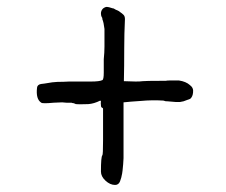

<svg xmlns="http://www.w3.org/2000/svg" viewBox="-20 -498 640 544"><path d="M181 -207Q173 -207 168 -207L156 -208L132 -207Q101 -204 97 -207Q81 -217 85 -250Q86 -258 96 -260Q106 -261 117 -263Q126 -265 143 -266Q159 -266 176 -267Q193 -267 210 -267Q227 -267 238 -267Q262 -267 270 -271Q274 -273 274 -292Q274 -312 274 -330Q276 -350 276 -366Q276 -384 276 -390Q276 -404 276 -416Q273 -437 271.5 -439.5Q270 -442 270 -445Q270 -448 268 -450Q266 -454 266 -460Q266 -468 272 -474Q280 -480 286 -478Q288 -478 294 -476Q300 -474 302 -474Q308 -470 314 -468Q318 -466 320 -464Q326 -460 330 -456Q334 -452 334 -444Q332 -402 332 -362Q332 -309 331 -268Q371 -266 384 -268Q394 -269 435 -269Q442 -269 449 -269Q454 -270 462 -270Q478 -270 487 -270Q507 -267 518 -257Q529 -249 527 -236Q526 -224 519 -218Q517 -217 500 -211Q497 -210 490 -209Q478 -209 478 -209L454 -211H450L443 -213Q411 -215 379 -212Q363 -211 351 -210Q333 -208 330 -208V-50L329 -33Q327 -10 326 -6Q324 6 320 16Q316 26 306 26Q292 26 279 14Q266 2 266 -12Q266 -54 270 -58Q272 -59 272 -102V-190Q272 -192 269 -193Q266 -194 266 -200Q265 -207 266 -210Q266 -212 265 -212Q265 -213 264 -213Q246 -204 230 -203Q200 -202 195 -203Q191 -205 187 -206Q186 -206 185 -206Q184 -207 181 -207Z"/></svg>

Font: ToneOZ-Pinyin-Tsuipita-TC
Style: Regular
Weight: 400
Designer: ÂÆ£ÂøóÂáåJeffrey Xuan(jeffreyx@gmail.com, ToneOZ.com) ÈòøÂù§(cjkFonts)
Foundry: ToneOZ
Version: Version 0.24071